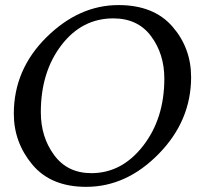

<svg xmlns="http://www.w3.org/2000/svg" viewBox="-20 -723 805 753"><path d="M317.9 9.8Q179.7 9.8 106.9 -77.4Q34.2 -164.6 34.2 -276.9Q34.2 -450.2 162.1 -576.7Q290 -703.1 444.8 -703.1Q583 -703.1 656.2 -618.9Q729.5 -534.7 729.5 -420.4Q729.5 -249.5 602.8 -119.9Q476.1 9.8 317.9 9.8ZM338.4 -43.9Q458 -43.9 541.3 -151.1Q624.5 -258.3 624.5 -414.6Q624.5 -511.2 572.5 -581.1Q520.5 -650.9 424.3 -650.9Q301.3 -650.9 220.7 -545.7Q140.1 -440.4 140.1 -282.7Q140.1 -185.5 192.4 -114.7Q244.6 -43.9 338.4 -43.9Z"/></svg>

Font: Kelvinch
Style: Italic
Weight: 400
Italic angle: -10°
Designer: Paul James Miller
Foundry: High-Logic / Made with FontCreator
Version: Version 3.40;July 22, 2017;FontCreator 11.0.0.2388 64-bit